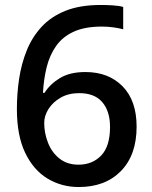

<svg xmlns="http://www.w3.org/2000/svg" viewBox="-20 -743 612 773"><path d="M48 -304Q48 -366 57 -426Q66 -486 87.5 -539.5Q109 -593 147 -634.5Q185 -676 243.5 -699.5Q302 -723 386 -723Q407 -723 433 -721.5Q459 -720 476 -715V-625Q458 -630 435.5 -633Q413 -636 390 -636Q322 -636 277 -615.5Q232 -595 206 -558Q180 -521 168 -473Q156 -425 153 -369H159Q181 -404 221 -428.5Q261 -453 324 -453Q417 -453 473.5 -395.5Q530 -338 530 -233Q530 -119 467 -54.5Q404 10 297 10Q228 10 171.5 -24Q115 -58 81.5 -127.5Q48 -197 48 -304ZM296 -80Q352 -80 387.5 -117Q423 -154 423 -232Q423 -295 392 -331.5Q361 -368 299 -368Q256 -368 224.5 -350Q193 -332 175.5 -304.5Q158 -277 158 -248Q158 -208 173 -169Q188 -130 219 -105Q250 -80 296 -80Z"/></svg>

Font: Noto Sans Javanese Medium
Style: Regular
Weight: 500
Version: Version 2.004